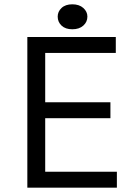

<svg xmlns="http://www.w3.org/2000/svg" viewBox="-20 -872 640 892"><path d="M107 -700H518V-626H190V-397H493V-323H190V-74H523V0H107ZM248 -795Q248 -818 266 -835Q284 -852 316 -852Q348 -852 367 -835Q386 -818 386 -795Q386 -770 367 -753Q348 -736 316 -736Q284 -736 266 -753Q248 -770 248 -795Z"/></svg>

Font: PT Mono
Style: Regular
Weight: 400
Monospace: yes
Designer: A.Korolkova, I.Chaeva
Foundry: ParaType Ltd
Version: Version 1.001W OFL